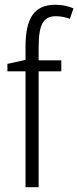

<svg xmlns="http://www.w3.org/2000/svg" viewBox="-20 -878 328 805"><path d="M237 -579V-625H142V-679C142 -775 161 -810 215 -810C234 -810 255 -806 273 -799L288 -843C266 -852 242 -858 212 -858C121 -858 87 -799 87 -681V-627L11 -610V-579H87V-93H142V-579Z"/></svg>

Font: Noto Sans Kannada UI Condensed Light
Style: Regular
Weight: 300
Width: 3
Designer: Jelle Bosma - Monotype Design Team
Foundry: Monotype Imaging Inc.
Version: Version 2.005